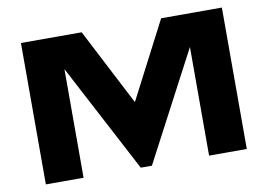

<svg xmlns="http://www.w3.org/2000/svg" viewBox="-75 -817 1304 935"><g transform="rotate(-10 577.0 -349.5)"><path d="M773.4 -699.2H1073.7V0H887.2V-537.1L604.5 0H549.3L266.6 -537.1V0H80.1V-699.2H380.4L576.7 -319.3Z"/></g></svg>

Font: Wadik
Style: Bold
Weight: 700
Designer: Sasha Pavljenko
Version: Version 1.001;Fontself Maker 3.5.4